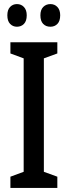

<svg xmlns="http://www.w3.org/2000/svg" viewBox="-20 -921 332 941"><path d="M261 0H31V-55L96 -79V-635L31 -659V-714H261V-659L195 -635V-79L261 -55ZM16 -846Q16 -873 29.5 -887Q43 -901 63 -901Q84 -901 97.5 -886.5Q111 -872 111 -846Q111 -818 97.5 -804Q84 -790 63 -790Q43 -790 29.5 -804Q16 -818 16 -846ZM178 -846Q178 -873 192 -887Q206 -901 227 -901Q248 -901 261.5 -886.5Q275 -872 275 -846Q275 -818 261.5 -804Q248 -790 227 -790Q205 -790 191.5 -804Q178 -818 178 -846Z"/></svg>

Font: Noto Sans Sinhala ExtraCondensed Medium
Style: Regular
Weight: 500
Width: 2
Designer: Jelle Bosma - Monotype Design Team
Foundry: Monotype Imaging Inc.
Version: Version 2.006; ttfautohint (v1.8.4.7-5d5b)